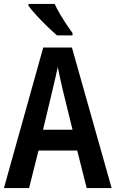

<svg xmlns="http://www.w3.org/2000/svg" viewBox="-20 -957 588 977"><path d="M421 0 373 -191H176L128 0H0L200 -715H346L548 0ZM299 -501Q292 -531 285.5 -560.5Q279 -590 274 -616Q269 -591 261 -557.5Q253 -524 248 -502L199 -297H349ZM258 -937Q268 -915 284.5 -887Q301 -859 318.5 -832.5Q336 -806 349 -789V-777H270Q250 -794 221 -822Q192 -850 165.5 -879Q139 -908 125 -927V-937Z"/></svg>

Font: Noto Sans Gurmukhi Condensed SemiBold
Style: Regular
Weight: 600
Width: 3
Designer: Jelle Bosma - Monotype Design Team
Foundry: Monotype Imaging Inc.
Version: Version 2.004; ttfautohint (v1.8.4.7-5d5b)